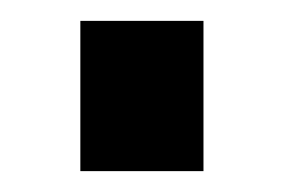

<svg xmlns="http://www.w3.org/2000/svg" viewBox="-20 -387 288 184"><path d="M57 -367H175V-223H57Z"/></svg>

Font: Panefresco 750wt
Style: Regular
Weight: 750
Foundry: Campivisivi & Chank Co
Version: Version 1.000